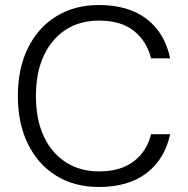

<svg xmlns="http://www.w3.org/2000/svg" viewBox="-20 -732 748 764"><path d="M374 12Q275 12 202.5 -33.5Q130 -79 90.5 -160.5Q51 -242 51 -350Q51 -458 90.5 -539.5Q130 -621 203 -666.5Q276 -712 374 -712Q491 -712 563.5 -656.5Q636 -601 657 -500H581Q564 -568 513 -609Q462 -650 374 -650Q298 -650 242 -614Q186 -578 154.5 -511Q123 -444 123 -350Q123 -256 154.5 -189Q186 -122 242.5 -86Q299 -50 374 -50Q461 -50 513 -90.5Q565 -131 581 -198H657Q636 -99 563.5 -43.5Q491 12 374 12Z"/></svg>

Font: DM Sans 10pt Light
Style: Regular
Weight: 300
Version: Version 4.004;gftools[0.9.30]